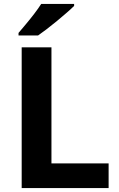

<svg xmlns="http://www.w3.org/2000/svg" viewBox="-20 -954 605 974"><path d="M90 0V-714H241V-125H531V0ZM356 -934V-924Q342 -910 319 -890Q296 -870 269.5 -848Q243 -826 217.5 -806.5Q192 -787 173 -774H74V-787Q90 -806 111.5 -831.5Q133 -857 154 -884.5Q175 -912 189 -934Z"/></svg>

Font: Noto Sans IKEA
Style: Bold
Weight: 600
Designer: Monotype Design Team
Foundry: Monotype Imaging Inc.
Version: Version 2.001